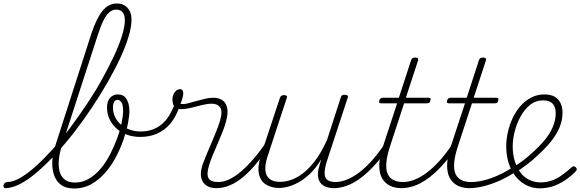

<svg xmlns="http://www.w3.org/2000/svg" viewBox="-177 -1059 3319 1098"><path d="M-147 17Q-153 17 -155.5 11.5Q-158 6 -156.5 -0.5Q-155 -7 -149.5 -12.5Q-144 -18 -135 -18Q-103 -18 -61 -42Q-19 -66 28.5 -109Q76 -152 126.5 -208Q177 -264 226 -330.5Q275 -397 321.5 -466.5Q368 -536 406.5 -605.5Q445 -675 474.5 -738Q504 -801 520.5 -854Q537 -907 537 -945Q537 -954 542.5 -959Q548 -964 556 -964Q564 -964 569.5 -959Q575 -954 575 -945Q575 -906 558.5 -850.5Q542 -795 511.5 -729Q481 -663 440 -591.5Q399 -520 351 -447.5Q303 -375 250.5 -307Q198 -239 144 -180.5Q90 -122 38 -77Q-14 -32 -61 -7.5Q-108 17 -147 17ZM247 19Q200 19 172 -2Q144 -23 132 -58Q120 -93 122 -137.5Q124 -182 140 -228L346 -868Q376 -957 410 -998Q444 -1039 490 -1039Q517 -1039 536 -1027.5Q555 -1016 565 -995.5Q575 -975 575 -945Q575 -936 569.5 -931Q564 -926 556 -926Q548 -926 542.5 -931Q537 -936 537 -945Q537 -964 531 -977.5Q525 -991 514 -997.5Q503 -1004 487 -1004Q466 -1004 448 -988.5Q430 -973 414 -940.5Q398 -908 381 -855L176 -223Q164 -186 160 -149Q156 -112 163 -82Q170 -52 191.5 -33.5Q213 -15 252 -15Q295 -15 332 -37Q369 -59 399.5 -95.5Q430 -132 453 -177Q476 -222 493 -268Q510 -314 518.5 -355.5Q527 -397 527 -426Q527 -458 518 -473Q509 -488 494 -488Q482 -488 478.5 -496Q475 -504 480 -511.5Q485 -519 497 -519Q513 -519 525 -513Q537 -507 545 -495Q553 -483 558 -465.5Q563 -448 563 -424Q563 -396 554.5 -352.5Q546 -309 528.5 -258.5Q511 -208 485 -159Q459 -110 423.5 -70Q388 -30 344.5 -5.5Q301 19 247 19Z M625 -276Q584 -276 549.5 -288.5Q515 -301 489.5 -324Q464 -347 449.5 -377.5Q435 -408 435 -445Q435 -480 452.5 -499.5Q470 -519 497 -519Q510 -519 513 -511.5Q516 -504 512 -496Q508 -488 495 -488Q482 -488 475.5 -476Q469 -464 469 -445Q469 -415 481 -390Q493 -365 514.5 -346.5Q536 -328 565 -317.5Q594 -307 627 -307Q692 -307 739 -341.5Q786 -376 814 -445Q818 -453 827 -454.5Q836 -456 843 -452.5Q850 -449 846 -440Q826 -385 794.5 -349Q763 -313 720.5 -294.5Q678 -276 625 -276Z M1061 17Q1037 17 1018 9.5Q999 2 986.5 -14Q974 -30 972 -56Q970 -82 982 -119Q991 -144 1004 -175Q1017 -206 1031.5 -239.5Q1046 -273 1059.5 -307Q1073 -341 1082 -371Q1097 -425 1081.5 -445.5Q1066 -466 1035 -466Q1010 -466 979.5 -458.5Q949 -451 917.5 -443Q886 -435 858 -435Q842 -435 831 -440.5Q820 -446 815 -458Q810 -470 809 -490Q809 -506 815 -519.5Q821 -533 831 -541Q841 -549 853 -549Q862 -549 866.5 -542.5Q871 -536 871 -525Q871 -514 866 -496.5Q861 -479 855 -465Q873 -462 895.5 -467.5Q918 -473 943.5 -480.5Q969 -488 994.5 -494Q1020 -500 1043 -500Q1073 -500 1094 -486.5Q1115 -473 1122 -442Q1129 -411 1115 -363Q1108 -335 1094.5 -302Q1081 -269 1066.5 -235Q1052 -201 1039 -170Q1026 -139 1018 -112Q1003 -62 1015.5 -40Q1028 -18 1071 -18Q1079 -18 1082 -12.5Q1085 -7 1083.5 -0.5Q1082 6 1076.5 11.5Q1071 17 1061 17Z M1059 17Q1050 17 1046 11.5Q1042 6 1043.5 -0.5Q1045 -7 1051.5 -12.5Q1058 -18 1070 -18Q1102 -18 1135.5 -34Q1169 -50 1204.5 -81Q1240 -112 1276 -154Q1312 -196 1346 -248Q1352 -258 1360 -256.5Q1368 -255 1371.5 -247Q1375 -239 1368 -230Q1330 -174 1292.5 -128Q1255 -82 1217.5 -50Q1180 -18 1140.5 -0.5Q1101 17 1059 17Z M1420 16Q1375 16 1343.5 -4Q1312 -24 1303.5 -66Q1295 -108 1316 -174L1424 -500Q1427 -508 1432 -511.5Q1437 -515 1448 -515Q1456 -515 1461.5 -511Q1467 -507 1463 -499L1353 -164Q1338 -119 1340.5 -86.5Q1343 -54 1364 -36.5Q1385 -19 1424 -19Q1455 -19 1488.5 -30.5Q1522 -42 1557 -69Q1592 -96 1626.5 -142Q1661 -188 1693 -258L1772 -502Q1775 -511 1779 -514Q1783 -517 1794 -517Q1804 -517 1809.5 -513.5Q1815 -510 1812 -502L1690 -130Q1673 -74 1683.5 -46Q1694 -18 1744 -18Q1752 -18 1754.5 -12.5Q1757 -7 1755.5 -0.5Q1754 6 1748 11.5Q1742 17 1732 17Q1708 17 1689 10Q1670 3 1658 -10.5Q1646 -24 1642.5 -45.5Q1639 -67 1645 -95L1660 -148Q1630 -98 1597 -66.5Q1564 -35 1531.5 -17Q1499 1 1470.5 8.5Q1442 16 1420 16Z M1730 17Q1721 17 1717 11.5Q1713 6 1714.5 -0.5Q1716 -7 1722.5 -12.5Q1729 -18 1741 -18Q1771 -18 1804.5 -31Q1838 -44 1873.5 -70Q1909 -96 1946 -136.5Q1983 -177 2020 -232Q2028 -244 2035.5 -242Q2043 -240 2046 -230.5Q2049 -221 2043 -212Q2000 -151 1959 -107.5Q1918 -64 1879.5 -36.5Q1841 -9 1804 4Q1767 17 1730 17Z M2120 17Q2079 17 2050 1.5Q2021 -14 2006 -43.5Q1991 -73 1992 -117Q1993 -161 2012 -218L2094 -468H2004Q1994 -468 1992 -472.5Q1990 -477 1992 -485Q1995 -493 2000 -496.5Q2005 -500 2014 -500H2104L2174 -715Q2177 -723 2182 -726.5Q2187 -730 2198 -730Q2208 -730 2212 -726Q2216 -722 2214 -714L2144 -500H2272Q2283 -500 2285 -496Q2287 -492 2284 -484Q2282 -474 2277.5 -471Q2273 -468 2263 -468H2134L2055 -227Q2036 -170 2032.5 -129.5Q2029 -89 2040 -64.5Q2051 -40 2074 -29Q2097 -18 2129 -18Q2137 -18 2140 -12.5Q2143 -7 2142.5 -0.5Q2142 6 2136 11.5Q2130 17 2120 17Z M2118 17Q2109 17 2105 11.5Q2101 6 2102.5 -0.5Q2104 -7 2110.5 -12.5Q2117 -18 2129 -18Q2159 -18 2192.5 -31Q2226 -44 2261.5 -70Q2297 -96 2334 -136.5Q2371 -177 2408 -232Q2416 -244 2423.5 -242Q2431 -240 2434 -230.5Q2437 -221 2431 -212Q2388 -151 2347 -107.5Q2306 -64 2267.5 -36.5Q2229 -9 2192 4Q2155 17 2118 17Z M2508 17Q2467 17 2438 1.5Q2409 -14 2394 -43.5Q2379 -73 2380 -117Q2381 -161 2400 -218L2482 -468H2392Q2382 -468 2380 -472.5Q2378 -477 2380 -485Q2383 -493 2388 -496.5Q2393 -500 2402 -500H2492L2562 -715Q2565 -723 2570 -726.5Q2575 -730 2586 -730Q2596 -730 2600 -726Q2604 -722 2602 -714L2532 -500H2660Q2671 -500 2673 -496Q2675 -492 2672 -484Q2670 -474 2665.5 -471Q2661 -468 2651 -468H2522L2443 -227Q2424 -170 2420.5 -129.5Q2417 -89 2428 -64.5Q2439 -40 2462 -29Q2485 -18 2517 -18Q2525 -18 2528 -12.5Q2531 -7 2530.5 -0.5Q2530 6 2524 11.5Q2518 17 2508 17Z M2506 17Q2497 17 2493.5 11.5Q2490 6 2492.5 -0.5Q2495 -7 2501.5 -12.5Q2508 -18 2517 -18Q2569 -18 2630 -39.5Q2691 -61 2753 -101Q2759 -105 2764 -102.5Q2769 -100 2772.5 -94.5Q2776 -89 2775 -82.5Q2774 -76 2766 -73Q2720 -43 2673.5 -23Q2627 -3 2584.5 7Q2542 17 2506 17Z M2756 -102Q2788 -121 2817.5 -143.5Q2847 -166 2871 -189Q2910 -224 2939.5 -260Q2969 -296 2985 -334.5Q3001 -373 3001 -412Q3001 -447 2983.5 -466Q2966 -485 2929 -485Q2886 -485 2853.5 -458.5Q2821 -432 2799 -391Q2777 -350 2766 -305Q2755 -260 2755 -223Q2755 -175 2767 -137Q2779 -99 2800 -71.5Q2821 -44 2850.5 -30Q2880 -16 2914 -16Q2948 -16 2978 -26.5Q3008 -37 3036 -57Q3064 -77 3093 -103Q3100 -109 3105 -108Q3110 -107 3115 -103Q3119 -100 3121 -93.5Q3123 -87 3116 -80Q3098 -60 3066.5 -36.5Q3035 -13 2995.5 2.5Q2956 18 2909 18Q2877 18 2847.5 6.5Q2818 -5 2794 -26.5Q2770 -48 2753 -78Q2736 -108 2727 -144.5Q2718 -181 2718 -222Q2718 -261 2727 -302Q2736 -343 2754 -382Q2772 -421 2798.5 -451.5Q2825 -482 2859.5 -500.5Q2894 -519 2937 -519Q2973 -519 2995.5 -505.5Q3018 -492 3029 -468.5Q3040 -445 3040 -415Q3040 -370 3021.5 -327.5Q3003 -285 2969.5 -244.5Q2936 -204 2893 -166Q2866 -140 2835 -117Q2804 -94 2772 -73Z"/></svg>

Font: Playwrite CO Thin
Style: Regular
Weight: 250
Version: Version 1.002